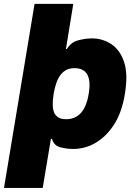

<svg xmlns="http://www.w3.org/2000/svg" viewBox="-50 -747 685 972"><path d="M125 -727.3H321L283.7 -498.6H288.4Q309.3 -532.7 343.8 -542.3Q381.7 -552.6 416.2 -552.6Q469.1 -552.6 513.1 -523.8Q557.5 -495 578.1 -433.2Q588.4 -402 589.5 -362.7Q590.6 -323.5 582.4 -272.7Q567.1 -177.6 527 -115.8Q506.7 -84.5 482.8 -61.4Q458.8 -38.4 432.5 -23.1Q406.2 -7.8 378 -0.4Q349.8 7.1 321 7.1Q287.3 7.1 255.3 -1.4Q223 -9.9 213.1 -44H207.7L166.2 204.5H-29.8ZM217.3 -210.6Q218 -195.7 221.8 -183.2Q225.5 -170.8 233.3 -162.1Q241.1 -153.4 253.6 -148.4Q266 -143.5 284.1 -143.5Q378.6 -143.5 399.1 -272.7Q420.8 -402 326.7 -402Q300.8 -402 282.8 -391.3Q264.9 -380.7 252.8 -362.7Q240.8 -344.8 233.5 -321.6Q226.2 -298.3 221.6 -272.7Q216.3 -240.1 217.3 -210.6Z"/></svg>

Font: Inter P Black
Style: Italic
Weight: 900
Italic angle: -9.40001°
Designer: Rasmus Andersson
Foundry: rsms
Version: Version 3.018;git-588b23468